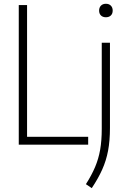

<svg xmlns="http://www.w3.org/2000/svg" viewBox="-20 -767 673 1018"><path d="M79.5 0V-740H123.5V-41.5H447.5V0ZM466.5 230.5 435.5 209.5Q465.5 162.5 484 119Q502.5 75.5 511 27Q519.5 -21.5 519.5 -83.5V-540.5H563V-88.5Q563 -20.5 553 32.2Q543 85 521.8 132.2Q500.5 179.5 466.5 230.5ZM541.5 -675.5Q525 -675.5 515.2 -685Q505.5 -694.5 505.5 -711Q505.5 -727 515.2 -737Q525 -747 541.5 -747Q558 -747 567.8 -737Q577.5 -727 577.5 -711Q577.5 -694.5 567.8 -685Q558 -675.5 541.5 -675.5Z"/></svg>

Font: Encode Sans Cnd XLt
Style: Regular
Weight: 200
Width: 3
Designer: Multiple Designers
Foundry: Impallari Type
Version: Version 3.002; ttfautohint (v1.8.3) -l 8 -r 50 -G 200 -x 14 